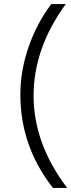

<svg xmlns="http://www.w3.org/2000/svg" viewBox="-20 -727 350 943"><path d="M310 196H240Q80 -8 80 -262Q80 -381 121 -498Q162 -615 232 -707H303Q145 -490 145 -257Q145 -21 310 196Z"/></svg>

Font: Hind Vadodara Light
Style: Regular
Weight: 300
Designer: Hitesh Malaviya
Foundry: Indian Type Foundry
Version: Version 1.000;PS 1.0;hotconv 1.0.86;makeotf.lib2.5.63406; tt